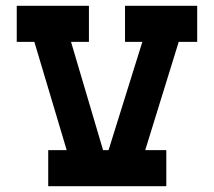

<svg xmlns="http://www.w3.org/2000/svg" viewBox="-20 -645 741 665"><path d="M38 -625H288V-500H226L337 -125H356L473 -500H413V-625H663V-500H599L483 -125H556V0H147V-125H211L99 -500H38Z"/></svg>

Font: Eyechart
Style: Regular
Weight: 400
Designer: Peter Wiegel
Foundry: Peter Wiegel
Version: Version 1.000